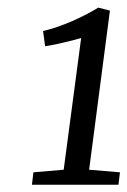

<svg xmlns="http://www.w3.org/2000/svg" viewBox="-20 -920 343 517"><path d="M70 -456 151.5 -463 198.5 -817.5Q187.5 -814.5 171 -810.2Q154.5 -806 136.5 -802Q118.5 -798 101.5 -795.5L96 -836.5Q114 -840.5 134.2 -847.5Q154.5 -854.5 174.5 -863.2Q194.5 -872 212.8 -881.5Q231 -891 244.5 -899.5L276 -891.5L220 -463L303 -456L299 -422.5H66Z"/></svg>

Font: Merriweather 20pt Light
Style: Italic
Weight: 300
Italic angle: -7.8°
Version: Version 2.101